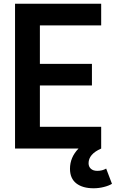

<svg xmlns="http://www.w3.org/2000/svg" viewBox="-20 -800 623 1034"><path d="M61 -779.8H524.9V-663.1H194.8V-456.1H475.1V-339.8H194.8V-117.2H524.9V0Q457 29.8 457 79.1Q457 97.7 469.5 108.9Q481.9 120.1 503.9 120.1Q531.2 120.1 551.8 107.9L583 189.9Q566.4 200.2 539.3 207Q512.2 213.9 483.9 213.9Q424.8 213.9 390.9 187.5Q356.9 161.1 356.9 108.9Q356.9 47.4 402.8 0H61Z"/></svg>

Font: Cooper Hewitt
Style: Semibold
Weight: 709
Designer: Village Type and Design LLC
Foundry: Cooper Hewitt Smithsonian Design Museum
Version: 1.000